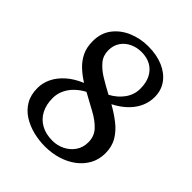

<svg xmlns="http://www.w3.org/2000/svg" viewBox="-211 -879 1016 1016"><g transform="rotate(45 297.5 -371.0)"><path d="M294.5 9.5Q249.5 9.5 205.8 -1.5Q162 -12.5 126.2 -35.2Q90.5 -58 69.2 -94.2Q48 -130.5 48 -181.5Q48 -219.5 65 -255Q82 -290.5 116.2 -321.5Q150.5 -352.5 203.5 -375Q169.5 -396 141.5 -422Q113.5 -448 96.5 -482.2Q79.5 -516.5 79.5 -563.5Q79.5 -625 112 -667Q144.5 -709 196.5 -730.8Q248.5 -752.5 306.5 -752.5Q371 -752.5 419 -731.8Q467 -711 494 -673.8Q521 -636.5 521 -586.5Q521 -529 486.2 -480.2Q451.5 -431.5 385.5 -397.5Q429.5 -373 466.2 -344.2Q503 -315.5 525 -278.5Q547 -241.5 547 -191.5Q547 -145.5 527 -108.5Q507 -71.5 472 -45Q437 -18.5 391.5 -4.5Q346 9.5 294.5 9.5ZM301.5 -40Q337.5 -40 369.5 -55.8Q401.5 -71.5 421.8 -100.5Q442 -129.5 442 -169Q442 -214 413.5 -244.5Q385 -275 340 -299.2Q295 -323.5 246 -350.5Q216 -335 192.5 -312.2Q169 -289.5 155.8 -261Q142.5 -232.5 142.5 -200.5Q142.5 -151.5 161.5 -115.5Q180.5 -79.5 216 -59.8Q251.5 -40 301.5 -40ZM339.5 -422Q383.5 -445.5 409.8 -482.5Q436 -519.5 436 -564Q436 -608.5 419.8 -640.2Q403.5 -672 373.8 -689Q344 -706 303.5 -706Q268 -706 238 -691.8Q208 -677.5 190 -651Q172 -624.5 172 -587.5Q172 -548.5 195.8 -520Q219.5 -491.5 257.8 -468.2Q296 -445 339.5 -422Z"/></g></svg>

Font: Merriweather 24pt
Style: Regular
Weight: 400
Designer: Eben Sorkin
Foundry: Eben Sorkin
Version: Version 2.100